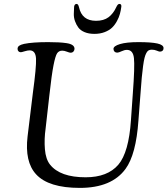

<svg xmlns="http://www.w3.org/2000/svg" viewBox="-20 -917 833 955"><path d="M348.6 -883.8Q350.6 -897.5 361.3 -897.5Q369.1 -897.5 373 -880.9Q387.7 -813.5 457.5 -813.5Q496.1 -813.5 519.8 -831.3Q543.5 -849.1 558.1 -880.9Q565.4 -897.5 573.7 -897.5Q585 -897.5 583.5 -883.8Q581.1 -864.7 576.4 -847.7Q571.8 -830.6 561.5 -811.8Q551.3 -793 537.4 -779.5Q523.4 -766.1 500.7 -757.3Q478 -748.5 449.7 -748.5Q421.4 -748.5 400.9 -757.1Q380.4 -765.6 369.9 -779.8Q359.4 -793.9 353 -811.8Q346.7 -829.6 347.2 -847.9Q347.7 -866.2 348.6 -883.8ZM678.7 -449.7 668.5 -316.9Q656.7 -148.4 604.5 -77.1Q535.6 17.6 377 17.6Q221.7 17.6 159.7 -49.8Q102.1 -112.3 117.2 -238.8L143.6 -455.6Q161.1 -583.5 159.2 -625Q157.2 -666.5 127.4 -666.5Q117.7 -666.5 102.5 -661.9Q87.4 -657.2 83.5 -657.2Q76.2 -657.2 71.8 -661.9Q67.4 -666.5 67.4 -673.8Q67.4 -683.6 75 -689.2Q82.5 -694.8 99.6 -698.7Q142.1 -707.5 219.7 -707.5Q276.9 -707.5 309.6 -702.6Q350.6 -696.8 350.6 -674.3Q350.6 -667 345.5 -660.9Q340.3 -654.8 330.6 -654.8Q325.7 -654.8 312.7 -659.9Q299.8 -665 289.6 -665Q272.9 -665 264.2 -652.1Q255.4 -639.2 246.1 -592Q236.8 -544.9 225.6 -443.4L207 -278.8Q199.2 -224.1 203.4 -174.6Q207.5 -125 229 -98.1Q279.3 -35.2 405.8 -35.2Q515.1 -35.2 568.8 -98.1Q620.6 -159.2 631.3 -318.8L640.6 -451.2Q650.9 -587.4 646.2 -628.2Q641.6 -668.9 611.3 -668.9Q599.1 -668.9 584.7 -662.1Q570.3 -655.3 564 -655.3Q554.2 -655.3 549.3 -660.6Q544.4 -666 544.4 -673.8Q544.4 -688 576.9 -697.8Q609.4 -707.5 668.5 -707.5Q731.9 -707.5 762.7 -700.7Q793.5 -693.8 793.5 -677.7Q793.5 -669.4 788.6 -664.8Q783.7 -660.2 775.4 -660.2Q771 -660.2 759.8 -665Q748.5 -669.9 735.4 -669.9Q726.1 -669.9 719.7 -666.7Q713.4 -663.6 708 -653.6Q702.6 -643.6 699 -629.4Q695.3 -615.2 691.7 -588.6Q688 -562 685.1 -530.5Q682.1 -499 678.7 -449.7Z"/></svg>

Font: Cooper*
Style: Italic
Weight: 400
Italic angle: -7°
Designer: Owen Earl
Foundry: indestructible type*
Version: Version 0.001